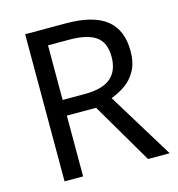

<svg xmlns="http://www.w3.org/2000/svg" viewBox="-106 -807 835 900"><g transform="rotate(-15 311.0 -357.0)"><path d="M294 -714Q427 -714 490.5 -663.5Q554 -613 554 -511Q554 -454 533 -416Q512 -378 479.5 -355.5Q447 -333 411 -320L607 0H502L329 -295H187V0H97V-714ZM289 -636H187V-371H294Q381 -371 421 -405.5Q461 -440 461 -507Q461 -577 419 -606.5Q377 -636 289 -636Z"/></g></svg>

Font: Noto Sans Osmanya
Style: Regular
Weight: 400
Designer: Monotype Design Team
Foundry: Monotype Imaging Inc.
Version: Version 2.001; ttfautohint (v1.8.4.7-5d5b)